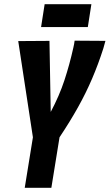

<svg xmlns="http://www.w3.org/2000/svg" viewBox="-20 -896 523 916"><path d="M98 0 137 -241 67 -700 216 -701 222 -362Q263 -439 287.5 -513.5Q312 -588 330 -669Q332 -677 333.5 -685.5Q335 -694 336 -702L483 -701Q481 -692 478 -683Q475 -674 473 -665Q449 -590 419.5 -521Q390 -452 352 -384Q314 -316 264 -241L225 0ZM176 -767 193 -876H416L399 -767Z"/></svg>

Font: Georama Condensed
Style: Bold Italic
Weight: 700
Width: 3
Italic angle: -9°
Designer: Jean-Baptiste Levee
Foundry: Production Type
Version: Version 1.000